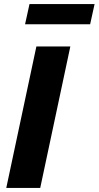

<svg xmlns="http://www.w3.org/2000/svg" viewBox="-20 -930 488 950"><path d="M11 0 160 -700H328L179 0ZM104 -810 126 -910H448L426 -810Z"/></svg>

Font: Red Hat Text
Style: Bold Italic
Weight: 700
Italic angle: -12°
Designer: Pentagram, MCKL
Foundry: Pentagram, MCKL
Version: Version 1.023; ttfautohint (v1.8.3)